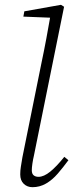

<svg xmlns="http://www.w3.org/2000/svg" viewBox="-20 -764 307 797"><path d="M115 13Q93 13 78.5 -1Q64 -15 64 -40Q64 -56 66.5 -71.5Q69 -87 73 -111L152 -502Q163 -554 172.5 -605Q182 -656 191 -708L203 -690L77 -695L81 -717L233 -744L246 -736L121 -119Q117 -102 114.5 -85Q112 -68 112 -57Q112 -43 119.5 -36.5Q127 -30 140 -30Q162 -30 188.5 -51.5Q215 -73 247 -113L264 -99Q242 -69 219.5 -43Q197 -17 171 -2Q145 13 115 13Z"/></svg>

Font: Source Serif 4 18pt Light
Style: Italic
Weight: 300
Italic angle: -12°
Designer: Frank Grießhammer
Foundry: Adobe Systems Incorporated
Version: Version 4.004;hotconv 1.0.116;makeotfexe 2.5.65601